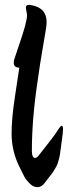

<svg xmlns="http://www.w3.org/2000/svg" viewBox="-20 -767 281 795"><path d="M92 -705 87 -735Q87 -747 100 -747Q105 -747 113 -745Q173 -733 173 -676Q173 -662 170 -645.5Q167 -629 158.5 -577Q150 -525 146 -502L136 -433Q112 -275 112 -142Q112 -113 126 -113Q131 -113 137 -119Q207 -207 218.5 -226.5Q230 -246 235.5 -246Q241 -246 241 -232.5Q241 -219 235.5 -181.5Q230 -144 229 -133.5Q228 -123 224.5 -110Q221 -97 218.5 -89.5Q216 -82 208 -68.5Q200 -55 197 -51Q176 -23 163.5 -7.5Q151 8 134.5 8Q118 8 103 -7Q88 -22 81.5 -34Q75 -46 63 -71Q28 -139 28 -214Q28 -278 42.5 -371Q57 -464 60 -487Q37 -487 37 -507Q37 -515 39.5 -522.5Q42 -530 58 -578Q92 -675 92 -705Z"/></svg>

Font: Devonshire
Style: Regular
Weight: 400
Designer: Astigmatic (AOETI)
Foundry: Astigmatic (AOETI)
Version: Version 1.001